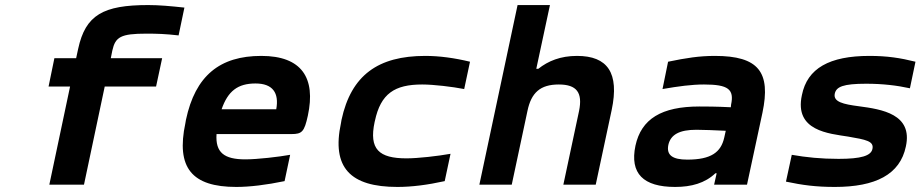

<svg xmlns="http://www.w3.org/2000/svg" viewBox="-20 -730 3640 759"><path d="M559 -597C600 -597 634 -596 686 -590L709 -700C653 -706 609 -710 566 -710C388 -710 318 -671 289 -537L281 -500H195L172 -388H257L175 0H312L394 -388H597L621 -500H418L424 -530C436 -584 457 -597 559 -597Z M1197 -273C1229 -422 1173 -509 1013 -509C849 -509 752 -431 715 -256L713 -244C675 -66 739 9 914 9C967 9 1033 1 1105 -14L1127 -118C1083 -110 997 -100 950 -100C866 -100 831 -127 836 -200H1132C1174 -200 1183 -209 1197 -273ZM856 -298C881 -370 920 -400 990 -400C1058 -400 1084 -363 1072 -298Z M1330 -256 1328 -244C1290 -67 1365 9 1551 9C1608 9 1670 1 1738 -14L1761 -122C1711 -113 1632 -104 1587 -104C1478 -104 1438 -140 1461 -248L1462 -252C1485 -360 1540 -396 1649 -396C1694 -396 1769 -387 1815 -378L1838 -486C1776 -501 1717 -509 1661 -509C1475 -509 1368 -433 1330 -256Z M2026 -710 1875 0H2003L2065 -291C2080 -364 2116 -396 2189 -396C2260 -396 2284 -364 2269 -291L2207 0H2335L2398 -295C2429 -442 2382 -509 2261 -509C2196 -509 2147 -489 2108 -458H2100L2154 -710Z M2806 -509C2745 -509 2693 -501 2621 -486L2599 -378C2662 -389 2715 -396 2763 -396C2859 -396 2883 -377 2870 -316L2869 -306C2811 -309 2768 -309 2745 -309C2595 -309 2515 -260 2492 -154C2469 -44 2523 9 2649 9C2713 9 2767 -6 2808 -45H2813L2803 0H2933L2994 -284C3028 -445 2979 -509 2806 -509ZM2622 -157C2631 -198 2666 -217 2733 -217C2760 -217 2807 -215 2849 -213L2843 -186C2830 -128 2791 -99 2697 -99C2638 -99 2614 -117 2622 -157Z M3333 -190C3403 -178 3435 -172 3429 -142C3424 -114 3384 -102 3295 -102C3226 -102 3167 -108 3110 -118L3087 -12C3153 2 3206 9 3280 9C3441 9 3538 -40 3561 -151C3589 -279 3466 -298 3375 -310C3314 -318 3273 -327 3280 -360C3286 -387 3313 -399 3404 -399C3470 -399 3527 -392 3577 -381L3599 -486C3539 -501 3487 -509 3417 -509C3259 -509 3171 -460 3150 -354C3119 -212 3258 -202 3333 -190Z"/></svg>

Font: LT Wave Mono Bold
Style: Italic
Weight: 700
Designer: Daniel Lyons
Version: Version 2.5 (Glyphs App)